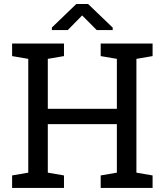

<svg xmlns="http://www.w3.org/2000/svg" viewBox="-20 -925 811 945"><path d="M39.6 0V-61.5L119.1 -75.2V-635.3L39.6 -648.9V-710.9H294.9V-648.9L215.3 -635.3V-389.6H555.2V-635.3L475.6 -648.9V-710.9H555.2H651.4H731V-648.9L651.4 -635.3V-75.2L731 -61.5V0H475.6V-61.5L555.2 -75.2V-314H215.3V-75.2L294.9 -61.5V0ZM235.4 -776.9V-789.6L355.5 -905.3H413.6L534.7 -789.1V-776.9H456.1L384.3 -849.1L313.5 -776.9Z"/></svg>

Font: Roboto Slab LO
Style: Regular
Weight: 400
Designer: Google
Version: Version 2.000